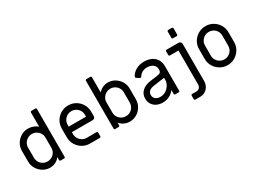

<svg xmlns="http://www.w3.org/2000/svg" viewBox="-52 -1562 3375 2535"><g transform="rotate(-30 1635.0 -295.0)"><path d="M275 13Q218 13 169.5 -16.5Q121 -46 91.5 -95Q62 -144 62 -203V-365Q62 -425 91 -473.5Q120 -522 168.5 -551.5Q217 -581 276 -581Q316 -581 353.5 -567.5Q391 -554 419 -528V-745Q419 -752 424 -756.5Q429 -761 436 -761H495Q502 -761 506.5 -756.5Q511 -752 511 -745V-16Q511 -9 506.5 -4.5Q502 0 495 0H443Q436 0 431 -4.5Q426 -9 426 -16V-62Q399 -25 359.5 -6Q320 13 275 13ZM286 -75Q323 -75 353.5 -92.5Q384 -110 401.5 -140.5Q419 -171 419 -207V-362Q419 -399 401.5 -428.5Q384 -458 353.5 -476Q323 -494 286 -494Q250 -494 220 -476Q190 -458 172 -428.5Q154 -399 154 -362V-207Q154 -171 172 -140.5Q190 -110 220 -92.5Q250 -75 286 -75Z M889 0Q827 0 776 -30.5Q725 -61 695 -112Q665 -163 665 -225V-356Q665 -419 695 -470Q725 -521 776 -551Q827 -581 889 -581Q951 -581 1002 -551Q1053 -521 1083 -470Q1113 -419 1113 -356V-289Q1113 -273 1102 -261.5Q1091 -250 1075 -250H757V-219Q757 -183 775 -153Q793 -123 823 -105Q853 -87 889 -87H1039Q1046 -87 1050.5 -82.5Q1055 -78 1055 -71V-16Q1055 -9 1050.5 -4.5Q1046 0 1039 0ZM757 -334H1021V-362Q1021 -399 1003.5 -429Q986 -459 956 -476.5Q926 -494 889 -494Q853 -494 823 -476.5Q793 -459 775 -429Q757 -399 757 -362Z M1492 13Q1448 13 1409 -5Q1370 -23 1342 -57V-16Q1342 -9 1337.5 -4.5Q1333 0 1326 0H1273Q1266 0 1261.5 -4.5Q1257 -9 1257 -16V-745Q1257 -752 1261.5 -756.5Q1266 -761 1273 -761H1333Q1340 -761 1344.5 -756.5Q1349 -752 1349 -745V-513Q1376 -545 1413.5 -563Q1451 -581 1492 -581Q1552 -581 1600 -551.5Q1648 -522 1677 -473.5Q1706 -425 1706 -365V-203Q1706 -144 1677 -95Q1648 -46 1599.5 -16.5Q1551 13 1492 13ZM1482 -75Q1519 -75 1549 -92.5Q1579 -110 1596.5 -140.5Q1614 -171 1614 -207V-362Q1614 -399 1596.5 -428.5Q1579 -458 1549 -476Q1519 -494 1482 -494Q1445 -494 1415 -476Q1385 -458 1367 -428.5Q1349 -399 1349 -362V-207Q1349 -171 1367 -140.5Q1385 -110 1415 -92.5Q1445 -75 1482 -75Z M1995 13Q1943 13 1902.5 -7Q1862 -27 1839 -64Q1816 -101 1816 -149Q1816 -216 1862 -260Q1908 -304 1989 -316Q2010 -319 2033 -322Q2056 -325 2078.5 -328Q2101 -331 2118 -334Q2144 -338 2155.5 -351.5Q2167 -365 2167 -391V-398Q2167 -442 2131 -468.5Q2095 -495 2044 -495Q2001 -495 1969.5 -478Q1938 -461 1920 -431Q1912 -418 1900 -418Q1893 -418 1887 -423L1850 -447Q1841 -455 1841 -464Q1841 -468 1844 -474Q1872 -524 1925 -552.5Q1978 -581 2046 -581Q2109 -581 2156.5 -558Q2204 -535 2230.5 -492.5Q2257 -450 2257 -393V-16Q2257 -9 2252 -4.5Q2247 0 2240 0H2190Q2173 0 2173 -16V-75Q2141 -33 2095.5 -10Q2050 13 1995 13ZM2004 -69Q2052 -69 2089.5 -94Q2127 -119 2148.5 -156Q2170 -193 2170 -229V-263Q2143 -260 2115.5 -256Q2088 -252 2059 -248Q2030 -244 1998 -239Q1904 -224 1904 -153Q1904 -115 1931.5 -92Q1959 -69 2004 -69Z M2384 193Q2377 193 2372.5 188.5Q2368 184 2368 177V123Q2368 116 2372.5 111.5Q2377 107 2384 107H2447Q2478 107 2496.5 87.5Q2515 68 2515 36V-480H2384Q2377 -480 2372.5 -485Q2368 -490 2368 -497V-552Q2368 -559 2372.5 -563.5Q2377 -568 2384 -568H2566Q2583 -568 2595 -556.5Q2607 -545 2607 -528V36Q2607 79 2588 115Q2569 151 2535.5 172Q2502 193 2456 193ZM2534 -656Q2527 -656 2522 -660.5Q2517 -665 2517 -672V-767Q2517 -774 2522 -778.5Q2527 -783 2534 -783H2588Q2595 -783 2600 -778.5Q2605 -774 2605 -767V-672Q2605 -665 2600 -660.5Q2595 -656 2588 -656Z M2983 13Q2921 13 2870 -17.5Q2819 -48 2789 -98.5Q2759 -149 2759 -210V-358Q2759 -420 2789 -470.5Q2819 -521 2870 -551Q2921 -581 2983 -581Q3045 -581 3096 -551Q3147 -521 3177 -470.5Q3207 -420 3207 -358V-210Q3207 -149 3177 -98.5Q3147 -48 3096 -17.5Q3045 13 2983 13ZM2983 -75Q3020 -75 3050 -92.5Q3080 -110 3097.5 -140.5Q3115 -171 3115 -207V-361Q3115 -398 3097.5 -428Q3080 -458 3050 -475.5Q3020 -493 2983 -493Q2947 -493 2917 -475.5Q2887 -458 2869 -428Q2851 -398 2851 -361V-207Q2851 -171 2869 -140.5Q2887 -110 2917 -92.5Q2947 -75 2983 -75Z"/></g></svg>

Font: Miriam Libre Medium
Style: Regular
Weight: 500
Version: Version 2.000